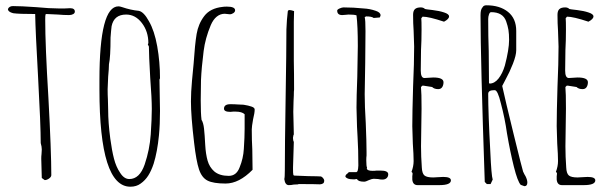

<svg xmlns="http://www.w3.org/2000/svg" viewBox="-20 -687 2310 726"><path d="M138 -14 137 -51Q136 -67 136 -87Q136 -97 137 -104L138 -122Q138 -132 134 -146Q134 -213 124 -395Q114 -571 113 -634Q51 -634 30 -637Q10 -642 10 -653Q15 -664 29 -664Q59 -664 116 -660Q168 -655 203 -655H224L245 -656Q263 -656 263 -643Q263 -637 256.5 -633.5Q250 -630 241 -630Q221 -630 199 -632L156 -634Q152 -634 152 -631Q151 -628 151 -612Q151 -515 163 -318Q174 -114 174 -25Q174 -18 165.5 -12Q157 -6 149 -6Z M356 -349V-384Q356 -663 428 -663Q433 -663 442 -660Q474 -649 505 -646Q524 -642 543 -607Q564 -571 574.5 -512Q585 -453 585 -391L583 -386Q583 -353 584 -327L585 -267Q585 -216 581 -175Q575 -113 561 -68Q552 -41 540.5 -23Q529 -5 512 7Q496 19 473 19Q356 19 356 -349ZM527 -65Q546 -121 550 -179Q554 -239 554 -275Q554 -315 548 -393Q543 -480 543 -511L539 -519L541 -524Q541 -568 516.5 -600Q492 -632 457 -632Q411 -632 402 -588Q400 -573 398 -545Q398 -471 392 -444Q392 -429 389 -397L387 -350Q387 -328 388 -311L389 -271Q389 -224 397 -163Q403 -118 411 -87Q419 -56 434 -34Q449 -10 469 -10Q508 -10 527 -65Z M714 -147Q702 -248 702 -304Q702 -338 706 -382L712 -445Q717 -520 723.5 -558.5Q730 -597 752.5 -626.5Q775 -656 822 -661Q827 -662 838 -662Q869 -662 869 -648Q869 -642 862.5 -637.5Q856 -633 849 -633L839 -634L830 -635Q813 -635 799.5 -624Q786 -613 777 -592Q756 -542 750 -494Q742 -431 740 -384L739 -307Q739 -258 742 -234Q749 -223 751.5 -200.5Q754 -178 756 -139Q758 -104 765 -79.5Q772 -55 790 -39Q810 -22 845 -22Q874 -22 886 -54Q900 -88 902 -124Q905 -169 905 -200V-255Q895 -265 870 -265H862Q857 -264 851 -264Q827 -264 827 -276Q827 -293 851 -293Q868 -293 879 -292L901 -291Q920 -288 931 -284Q943 -280 943 -273Q943 -260 937 -236Q932 -208 932 -198Q932 -156 934 -122Q935 -87 935 -45Q884 7 833 7Q787 7 765 -4Q743 -15 732.5 -46.5Q722 -78 714 -147Z M1055 -10Q1057 -16 1057 -43Q1057 -135 1060 -316Q1063 -496 1063 -576L1065 -612L1068 -642Q1068 -649 1075 -649Q1080 -649 1089 -646L1092 -645Q1092 -623 1091 -605V-566V-457Q1092 -409 1092 -348Q1091 -343 1091 -326L1090 -305Q1089 -285 1089 -264Q1089 -241 1090 -222L1091 -179L1088 -171L1089 -172Q1089 -169 1088 -168V-164Q1088 -156 1091 -150L1088 -54V-48Q1088 -31 1089 -28Q1089 -23 1094 -23L1146 -21Q1169 -21 1177.5 -20.5Q1186 -20 1188 -20H1191Q1196 -20 1201 -14.5Q1206 -9 1206 -3Q1206 9 1190 10Q1173 9 1107 9L1109 10Q1099 10 1090 11Q1082 13 1072 13Q1058 13 1055 -10Z M1330 -10Q1325 -10 1322 -9H1314Q1292 -9 1286 -19Q1286 -26 1294 -31L1299 -36H1328L1332 -40L1334 -49L1335 -61Q1335 -122 1332 -170L1330 -207L1328 -280Q1328 -319 1331 -397L1333 -513Q1333 -589 1328 -629Q1319 -632 1298 -632L1287 -631Q1281 -630 1274 -630Q1255 -630 1255 -647Q1255 -651 1264 -655Q1273 -659 1279 -659Q1317 -659 1355 -655Q1378 -654 1401 -646Q1419 -640 1419 -629Q1419 -627 1416 -621L1393 -619Q1386 -625 1364 -625L1359 -622Q1362 -613 1362 -569Q1362 -503 1361 -450L1359 -331Q1359 -286 1363 -222Q1366 -149 1366 -112V-99Q1365 -92 1365 -81Q1365 -58 1368 -53L1367 -51Q1367 -41 1389 -41Q1398 -41 1404 -42H1419Q1448 -42 1448 -28Q1448 -19 1442 -13.5Q1436 -8 1426 -8Q1417 -8 1410 -10Q1402 -11 1393 -11Q1387 -11 1375 -6Q1363 0 1357 0Q1334 0 1330 -10Z M1539 -8V-21Q1540 -26 1540 -33L1536 -37Q1544 -58 1544 -78Q1544 -101 1541 -144L1539 -210Q1539 -260 1542 -360Q1546 -449 1546 -511L1544 -571Q1542 -598 1542 -631Q1542 -646 1549 -652.5Q1556 -659 1571 -659Q1581 -659 1587 -653Q1589 -652 1616 -649Q1641 -646 1659 -640Q1678 -634 1678 -625Q1678 -615 1659 -605Q1602 -624 1578 -624L1573 -618Q1574 -609 1574 -575Q1574 -532 1572 -498Q1571 -463 1571 -420Q1571 -392 1585 -392L1601 -393Q1609 -394 1618 -394Q1657 -394 1657 -376Q1657 -365 1652 -357.5Q1647 -350 1637 -350Q1622 -350 1614 -358L1582 -363H1577L1572 -358V-355Q1574 -338 1574 -276Q1574 -237 1573 -205L1572 -134Q1572 -95 1575 -54Q1576 -31 1585 -23.5Q1594 -16 1618 -16L1636 -17Q1645 -18 1656 -18Q1685 -18 1685 -5Q1685 13 1641 13H1559Q1541 13 1539 -8Z M1949 12Q1937 -1 1923 -57Q1909 -113 1897 -183Q1889 -240 1874 -296Q1862 -346 1851 -346H1848Q1826 -346 1826 -332Q1826 -260 1834 -113Q1838 -23 1843 -8L1835 9H1821L1813 1Q1797 -461 1797 -629Q1797 -640 1798.5 -647Q1800 -654 1805 -660Q1809 -667 1819 -667Q1870 -667 1901 -642Q1932 -617 1932 -570V-497Q1932 -478 1919.5 -446Q1907 -414 1892 -387L1879 -362Q1890 -311 1922.5 -178.5Q1955 -46 1958 -38Q1959 -37 1960.5 -33Q1962 -29 1967 -21Q1974 -7 1974 3Q1974 17 1963 17ZM1889 -439Q1905 -500 1905 -536Q1905 -559 1902.5 -574Q1900 -589 1894 -606Q1882 -641 1837 -641Q1832 -641 1829 -632.5Q1826 -624 1826 -615Q1826 -548 1828 -494Q1829 -440 1829 -373L1831 -371Q1850 -371 1865 -390Q1880 -409 1889 -439Z M2085 -8V-21Q2086 -26 2086 -33L2082 -37Q2090 -58 2090 -78Q2090 -101 2087 -144L2085 -210Q2085 -260 2088 -360Q2092 -449 2092 -511L2090 -571Q2088 -598 2088 -631Q2088 -646 2095 -652.5Q2102 -659 2117 -659Q2127 -659 2133 -653Q2135 -652 2162 -649Q2187 -646 2205 -640Q2224 -634 2224 -625Q2224 -615 2205 -605Q2148 -624 2124 -624L2119 -618Q2120 -609 2120 -575Q2120 -532 2118 -498Q2117 -463 2117 -420Q2117 -392 2131 -392L2147 -393Q2155 -394 2164 -394Q2203 -394 2203 -376Q2203 -365 2198 -357.5Q2193 -350 2183 -350Q2168 -350 2160 -358L2128 -363H2123L2118 -358V-355Q2120 -338 2120 -276Q2120 -237 2119 -205L2118 -134Q2118 -95 2121 -54Q2122 -31 2131 -23.5Q2140 -16 2164 -16L2182 -17Q2191 -18 2202 -18Q2231 -18 2231 -5Q2231 13 2187 13H2105Q2087 13 2085 -8Z"/></svg>

Font: Amatic SC
Style: Regular
Weight: 400
Designer: Multiple Designers
Foundry: Vernon Adams
Version: Version 2.505